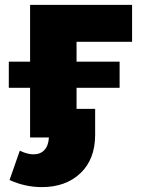

<svg xmlns="http://www.w3.org/2000/svg" viewBox="-20 -562 578 785"><path d="M293 -391V-310H469V-203H293V-117H369V-11Q369 89 309 146Q249 203 151 203Q83 203 19 174L61 54Q91 69 117 69Q145 69 161.5 51.5Q178 34 180 0H103V-203H16V-310H103V-542H520V-391Z"/></svg>

Font: CMG Sans ExtraBold
Style: Regular
Weight: 800
Designer: Julieta Ulanovsky
Foundry: Julieta Ulanovsky
Version: Version 7.200